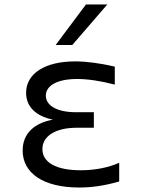

<svg xmlns="http://www.w3.org/2000/svg" viewBox="-20 -838 642 869"><path d="M231.9 -634.3H307.1L465.8 -817.9H369.1ZM338.4 10.7C399.4 10.7 456.5 1.5 519.5 -16.6V-101.1C469.2 -79.1 409.2 -67.4 345.2 -67.4C231.9 -67.4 171.9 -104 171.9 -163.1C171.9 -221.2 230 -259.8 327.1 -259.8H404.8V-330.1H323.7C235.8 -330.1 187.5 -361.3 187.5 -405.3C187.5 -449.7 237.3 -480.5 329.1 -480.5C375.5 -480.5 431.6 -472.7 499.5 -455.1V-536.6C431.2 -552.2 371.6 -560.1 319.8 -560.1C183.1 -560.1 98.1 -504.9 98.1 -418C98.1 -356 141.6 -312.5 219.2 -296.4C135.3 -281.2 82.5 -233.9 82.5 -156.7C82.5 -54.2 176.3 10.7 338.4 10.7Z"/></svg>

Font: Hack
Style: Regular
Weight: 400
Monospace: yes
Designer: Christopher Simpkins
Foundry: Christopher Simpkins
Version: Version 2.010